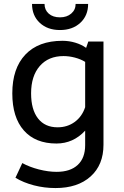

<svg xmlns="http://www.w3.org/2000/svg" viewBox="-20 -727 633 983"><path d="M287.1 -573.2Q223.1 -573.2 183.6 -610.1Q144 -647 144 -707H208Q208 -676.3 229.5 -657.2Q251 -638.2 287.1 -638.2Q322.3 -638.2 344.7 -657.5Q367.2 -676.8 367.2 -707H431.2Q431.2 -647 391.1 -610.1Q351.1 -573.2 287.1 -573.2ZM420.9 -481.9 432.1 -514.2H509.8V14.2Q509.8 117.2 443.8 176.5Q377.9 235.8 264.2 235.8Q207 235.8 153.6 221.9Q100.1 208 59.1 183.1L94.2 107.9Q130.4 127.9 178.7 140.4Q227.1 152.8 270 152.8Q339.8 152.8 377.9 117.4Q416 82 416 16.1V-58.1Q355 7.8 269 7.8Q161.1 7.8 102.1 -59.1Q43 -126 43 -249Q43 -377 109.9 -447.5Q176.8 -518.1 299.8 -518.1Q334 -518.1 365.5 -508.5Q397 -499 420.9 -481.9ZM139.2 -249Q139.2 -166 174.6 -120.6Q210 -75.2 274.9 -75.2Q324.7 -75.2 362.3 -102.5Q399.9 -129.9 416 -178.2V-410.2Q393.1 -424.3 363.5 -432.1Q334 -439.9 305.2 -439.9Q228 -439.9 183.6 -388.9Q139.2 -337.9 139.2 -249Z"/></svg>

Font: Sarala
Style: Regular
Weight: 400
Designer: Andres Torresi
Foundry: Huerta Tipografica
Version: Version 1.004;PS 001.003;hotconv 1.0.70;makeotf.lib2.5.58329